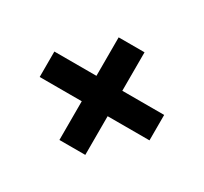

<svg xmlns="http://www.w3.org/2000/svg" viewBox="-103 -659 784 739"><g transform="rotate(30 289.5 -289.0)"><path d="M232 -61V-517H347V-61ZM45 -233V-346H533V-233Z"/></g></svg>

Font: DM Sans 24pt
Style: Bold
Weight: 700
Designer: Colophon Foundry, Jonny Pinhorn
Foundry: Colophon Foundry
Version: Version 4.004;gftools[0.9.30]